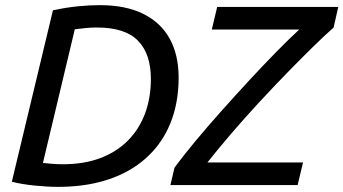

<svg xmlns="http://www.w3.org/2000/svg" viewBox="-20 -720 1336 747"><path d="M206 7Q165 7 115 2Q65 -3 26 -13L186 -680Q238 -691 283 -695.5Q328 -700 368 -700Q469 -700 537.5 -666Q606 -632 640.5 -569Q675 -506 675 -418Q675 -342 655.5 -276.5Q636 -211 597 -158.5Q558 -106 501 -69Q444 -32 370 -12.5Q296 7 206 7ZM225 -81Q307 -81 370.5 -105Q434 -129 478 -173.5Q522 -218 544.5 -279Q567 -340 567 -413Q567 -510 517 -561.5Q467 -613 357 -613Q336 -613 314.5 -611Q293 -609 271 -606L147 -86Q166 -84 184.5 -82.5Q203 -81 225 -81ZM643 0 659 -68Q693 -114 739.5 -170Q786 -226 839.5 -286Q893 -346 947.5 -405Q1002 -464 1052.5 -515.5Q1103 -567 1144 -605H804L825 -693H1296L1278 -613Q1244 -583 1197 -537Q1150 -491 1096 -435.5Q1042 -380 986.5 -320Q931 -260 880 -200.5Q829 -141 787 -88H1159L1138 0Z"/></svg>

Font: Ubuntu Sans Medium
Style: Italic
Weight: 500
Italic angle: -13.5°
Designer: Dalton Maag Ltd
Foundry: Dalton Maag Ltd
Version: Version 1.006